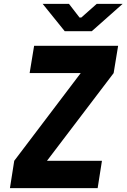

<svg xmlns="http://www.w3.org/2000/svg" viewBox="-20 -965 649 985"><path d="M481 0H31L53 -140L394 -590H132L155 -730H586L563 -590L221 -140H503ZM451 -805H312L199 -945H334L388 -875H397L476 -945H609Z"/></svg>

Font: JetBrains Mono Extra Bold
Style: Italic
Weight: 800
Italic angle: -9°
Monospace: yes
Designer: Philipp Nurullin, Konstantin Bulenkov
Foundry: JetBrains
Version: 2.002